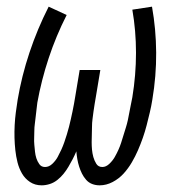

<svg xmlns="http://www.w3.org/2000/svg" viewBox="-20 -548 540 576"><path d="M105 8Q85 8 70 -2Q55 -12 46 -27.5Q37 -43 32.5 -61Q28 -79 26 -97.5Q24 -116 23.5 -134.5Q23 -153 24 -172.5Q25 -192 27.5 -211Q30 -230 33 -249Q45 -320 68.5 -390.5Q92 -461 126 -528L180 -503Q148 -440 126 -373.5Q104 -307 92 -240Q91 -230 89.5 -219Q88 -208 87 -197.5Q86 -187 84.5 -176.5Q83 -166 83 -155.5Q83 -145 82.5 -134.5Q82 -124 83 -113.5Q84 -103 85 -93Q86 -83 89 -73.5Q92 -64 98 -55.5Q104 -47 115 -47Q127 -47 137 -56.5Q147 -66 153 -77Q159 -88 164 -99Q169 -110 173 -121.5Q177 -133 180.5 -144.5Q184 -156 187 -167.5Q190 -179 192.5 -190.5Q195 -202 197.5 -213.5Q200 -225 202 -236.5Q204 -248 206 -260L219 -338H281L268 -260Q266 -248 264 -236.5Q262 -225 260.5 -213.5Q259 -202 257.5 -190.5Q256 -179 256 -167.5Q256 -156 255.5 -144.5Q255 -133 255 -121.5Q255 -110 256 -99Q257 -88 260 -77Q263 -66 269 -56.5Q275 -47 287 -47Q298 -47 308 -56.5Q318 -66 324 -76.5Q330 -87 335 -98Q340 -109 343.5 -120Q347 -131 350.5 -142.5Q354 -154 357.5 -165Q361 -176 363.5 -187.5Q366 -199 368 -210.5Q370 -222 372.5 -233.5Q375 -245 377 -256Q388 -323 388 -389.5Q388 -456 377 -519L436 -528Q448 -461 448.5 -390.5Q449 -320 437 -249Q434 -230 429.5 -211Q425 -192 420 -172.5Q415 -153 408.5 -134.5Q402 -116 394 -97.5Q386 -79 375.5 -61Q365 -43 351 -27.5Q337 -12 318 -2Q299 8 279 8Q267 8 256.5 4Q246 0 238.5 -8.5Q231 -17 226 -27Q221 -37 217.5 -48Q214 -59 212 -70.5Q210 -82 209 -94Q204 -82 198 -70.5Q192 -59 185.5 -48Q179 -37 171 -27Q163 -17 152.5 -8.5Q142 0 129.5 4Q117 8 105 8Z"/></svg>

Font: Iosevka Curly Light
Style: Italic
Weight: 300
Italic angle: -9°
Monospace: yes
Designer: Belleve Invis
Foundry: Belleve Invis
Version: Version 22.1.2; ttfautohint (v1.8.4)